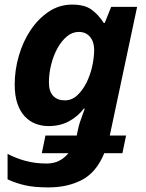

<svg xmlns="http://www.w3.org/2000/svg" viewBox="-20 -576 634 836"><path d="M183 136Q214 136 237.5 124Q261 112 278 91H162L178 14H314L322 -23Q326 -40 335 -63.5Q344 -87 349 -103H345Q319 -69 280.5 -48Q242 -27 191 -27Q162 -27 135.5 -37Q109 -47 88.5 -68.5Q68 -90 56 -124.5Q44 -159 44 -208Q44 -271 62 -333Q80 -395 113 -444.5Q146 -494 192 -525Q238 -556 294 -556Q348 -556 378 -534.5Q408 -513 432 -476H436L464 -546H577L458 14H529L513 91H434Q400 174 337.5 207Q275 240 191 240Q130 240 90 231Q50 222 13 205V94Q51 114 93 125Q135 136 183 136ZM262 -139Q293 -139 316.5 -161Q340 -183 356.5 -216Q373 -249 381.5 -287.5Q390 -326 390 -359Q390 -394 372 -415.5Q354 -437 323 -437Q295 -437 271.5 -417.5Q248 -398 230.5 -366.5Q213 -335 203 -295.5Q193 -256 193 -217Q193 -178 211.5 -158.5Q230 -139 262 -139Z"/></svg>

Font: BC Sans
Style: Bold Italic
Weight: 700
Italic angle: -12°
Designer: Monotype Design Team
Province of B.C.
Foundry: Monotype Imaging Inc.
Version: Version 2.000;GOOG;noto-source:20170915:90ef993387c0